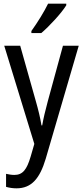

<svg xmlns="http://www.w3.org/2000/svg" viewBox="-20 -879 452 1046"><path d="M341 -850V-859H242C220 -814 186 -759 151 -710V-699H205C248 -735 316 -809 341 -850ZM3 -630 167 -95 147 -26C126 45 104 74 58 74C43 74 26 71 13 68V139C31 144 49 147 70 147C152 147 197 93 229 -14L409 -630H323L240 -326C227 -278 216 -232 210 -196H206C199 -239 188 -283 176 -325L90 -630Z"/></svg>

Font: Noto Sans Kannada UI Condensed
Style: Regular
Weight: 400
Width: 3
Designer: Jelle Bosma - Monotype Design Team
Foundry: Monotype Imaging Inc.
Version: Version 2.005